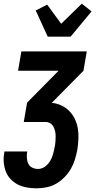

<svg xmlns="http://www.w3.org/2000/svg" viewBox="-28 -799 548 1042"><path d="M171 223Q144 223 118 218.5Q92 214 70 203Q48 192 30.5 174Q13 156 4 133Q-5 110 -7.5 83.5Q-10 57 -5 31L-4 23H120L119 27Q117 43 118 59.5Q119 76 126 90Q133 104 147.5 111Q162 118 179 118Q192 118 205 112Q218 106 228 95.5Q238 85 245 73Q252 61 256.5 48Q261 35 264 22Q267 9 269 -4L270 -5Q272 -19 273 -32.5Q274 -46 274 -60Q274 -74 271 -87Q268 -100 262 -111.5Q256 -123 244.5 -130Q233 -137 219 -137H101L119 -242L290 -415H70L88 -520H443L425 -415L253 -241Q281 -238 305.5 -226.5Q330 -215 348.5 -196Q367 -177 378.5 -152.5Q390 -128 394.5 -101Q399 -74 397.5 -45Q396 -16 392 12Q387 39 379 65.5Q371 92 357 116.5Q343 141 322 162.5Q301 184 276.5 198Q252 212 224.5 217.5Q197 223 171 223ZM231 -600 166 -742 228 -774 304 -670 416 -779 469 -737 355 -600Z"/></svg>

Font: Iosevka Extrabold
Style: Italic
Weight: 800
Italic angle: -9°
Monospace: yes
Designer: Belleve Invis
Foundry: Belleve Invis
Version: Version 32.5.0; ttfautohint (v1.8.4)